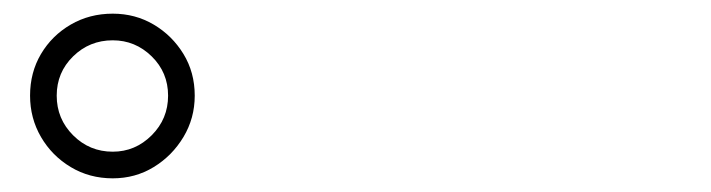

<svg xmlns="http://www.w3.org/2000/svg" viewBox="-20 -869 1040 281"><path d="M145 -608Q111 -608 83.5 -624.5Q56 -641 40 -668.5Q24 -696 24 -729Q24 -763 40 -790Q56 -817 83.5 -833Q111 -849 145 -849Q178 -849 205 -833Q232 -817 248.5 -790Q265 -763 265 -729Q265 -696 248.5 -668.5Q232 -641 205 -624.5Q178 -608 145 -608ZM145 -647Q178 -647 202 -671Q226 -695 226 -729Q226 -763 202 -786.5Q178 -810 145 -810Q111 -810 87 -786.5Q63 -763 63 -729Q63 -695 87 -671Q111 -647 145 -647Z"/></svg>

Font: Noto Serif TC SemiBold
Style: Regular
Weight: 600
Version: Version 2.002-H1;hotconv 1.1.0;makeotfexe 2.6.0